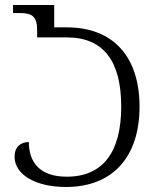

<svg xmlns="http://www.w3.org/2000/svg" viewBox="-20 -734 635 765"><path d="M243 11C430 11 536 -110 536 -309C536 -505 434 -625 246 -625H196V-714H32V-682H59C106 -682 128 -670 128 -614V-585H246C393 -585 463 -490 463 -309C463 -128 390 -30 246 -30C138 -30 95 -88 95 -168C62 -168 38 -148 38 -110C38 -39 120 11 243 11Z"/></svg>

Font: Noto Serif Georgian Light
Style: Regular
Weight: 300
Designer: Monotype Design Team, Akaki Razmadze
Foundry: Google LLC
Version: Version 2.003